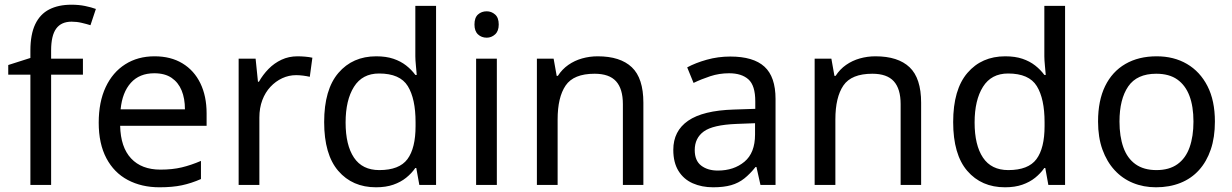

<svg xmlns="http://www.w3.org/2000/svg" viewBox="-20 -785 5231 815"><path d="M332 -468H197V0H109V-468H15V-509L109 -539V-570Q109 -639 129.5 -682Q150 -725 189 -745Q228 -765 283 -765Q315 -765 341.5 -759.5Q368 -754 387 -747L364 -678Q348 -683 327 -688Q306 -693 284 -693Q240 -693 218.5 -663.5Q197 -634 197 -571V-536H332Z M636 -546Q705 -546 754.5 -516Q804 -486 830.5 -431.5Q857 -377 857 -304V-251H490Q492 -160 536.5 -112.5Q581 -65 661 -65Q712 -65 751.5 -74.5Q791 -84 833 -102V-25Q792 -7 752 1.5Q712 10 657 10Q581 10 522.5 -21Q464 -52 431.5 -113.5Q399 -175 399 -264Q399 -352 428.5 -415Q458 -478 511.5 -512Q565 -546 636 -546ZM635 -474Q572 -474 535.5 -433.5Q499 -393 492 -321H765Q765 -367 751 -401Q737 -435 708.5 -454.5Q680 -474 635 -474Z M1243 -546Q1258 -546 1275.5 -544.5Q1293 -543 1306 -540L1295 -459Q1282 -462 1266.5 -464Q1251 -466 1237 -466Q1206 -466 1178 -453Q1150 -440 1128 -416.5Q1106 -393 1093.5 -360Q1081 -327 1081 -286V0H993V-536H1065L1075 -438H1079Q1096 -468 1120 -492.5Q1144 -517 1175 -531.5Q1206 -546 1243 -546Z M1576 10Q1476 10 1416 -59.5Q1356 -129 1356 -267Q1356 -405 1416.5 -475.5Q1477 -546 1577 -546Q1619 -546 1650 -535.5Q1681 -525 1704 -507Q1727 -489 1743 -467H1749Q1748 -480 1745.5 -505.5Q1743 -531 1743 -546V-760H1831V0H1760L1747 -72H1743Q1727 -49 1704 -30.5Q1681 -12 1649.5 -1Q1618 10 1576 10ZM1590 -63Q1675 -63 1709.5 -109.5Q1744 -156 1744 -250V-266Q1744 -366 1711 -419.5Q1678 -473 1589 -473Q1518 -473 1482.5 -416.5Q1447 -360 1447 -265Q1447 -169 1482.5 -116Q1518 -63 1590 -63Z M2089 -536V0H2001V-536ZM2046 -737Q2066 -737 2081.5 -723.5Q2097 -710 2097 -681Q2097 -653 2081.5 -639Q2066 -625 2046 -625Q2024 -625 2009 -639Q1994 -653 1994 -681Q1994 -710 2009 -723.5Q2024 -737 2046 -737Z M2517 -546Q2613 -546 2662 -499.5Q2711 -453 2711 -349V0H2624V-343Q2624 -408 2595 -440Q2566 -472 2504 -472Q2415 -472 2381 -422Q2347 -372 2347 -278V0H2259V-536H2330L2343 -463H2348Q2366 -491 2392.5 -509.5Q2419 -528 2451 -537Q2483 -546 2517 -546Z M3080 -545Q3178 -545 3225 -502Q3272 -459 3272 -365V0H3208L3191 -76H3187Q3164 -47 3139.5 -27.5Q3115 -8 3083.5 1Q3052 10 3007 10Q2959 10 2920.5 -7Q2882 -24 2860 -59.5Q2838 -95 2838 -149Q2838 -229 2901 -272.5Q2964 -316 3095 -320L3186 -323V-355Q3186 -422 3157 -448Q3128 -474 3075 -474Q3033 -474 2995 -461.5Q2957 -449 2924 -433L2897 -499Q2932 -518 2980 -531.5Q3028 -545 3080 -545ZM3106 -259Q3006 -255 2967.5 -227Q2929 -199 2929 -148Q2929 -103 2956.5 -82Q2984 -61 3027 -61Q3095 -61 3140 -98.5Q3185 -136 3185 -214V-262Z M3696 -546Q3792 -546 3841 -499.5Q3890 -453 3890 -349V0H3803V-343Q3803 -408 3774 -440Q3745 -472 3683 -472Q3594 -472 3560 -422Q3526 -372 3526 -278V0H3438V-536H3509L3522 -463H3527Q3545 -491 3571.5 -509.5Q3598 -528 3630 -537Q3662 -546 3696 -546Z M4246 10Q4146 10 4086 -59.5Q4026 -129 4026 -267Q4026 -405 4086.5 -475.5Q4147 -546 4247 -546Q4289 -546 4320 -535.5Q4351 -525 4374 -507Q4397 -489 4413 -467H4419Q4418 -480 4415.5 -505.5Q4413 -531 4413 -546V-760H4501V0H4430L4417 -72H4413Q4397 -49 4374 -30.5Q4351 -12 4319.5 -1Q4288 10 4246 10ZM4260 -63Q4345 -63 4379.5 -109.5Q4414 -156 4414 -250V-266Q4414 -366 4381 -419.5Q4348 -473 4259 -473Q4188 -473 4152.5 -416.5Q4117 -360 4117 -265Q4117 -169 4152.5 -116Q4188 -63 4260 -63Z M5137 -269Q5137 -202 5119.5 -150.5Q5102 -99 5069.5 -63Q5037 -27 4990.5 -8.5Q4944 10 4887 10Q4834 10 4789 -8.5Q4744 -27 4711 -63Q4678 -99 4659.5 -150.5Q4641 -202 4641 -269Q4641 -358 4671 -419.5Q4701 -481 4757 -513.5Q4813 -546 4890 -546Q4963 -546 5018.5 -513.5Q5074 -481 5105.5 -419.5Q5137 -358 5137 -269ZM4732 -269Q4732 -206 4748.5 -159.5Q4765 -113 4800 -88Q4835 -63 4889 -63Q4943 -63 4978 -88Q5013 -113 5029.5 -159.5Q5046 -206 5046 -269Q5046 -333 5029 -378Q5012 -423 4977.5 -447.5Q4943 -472 4888 -472Q4806 -472 4769 -418Q4732 -364 4732 -269Z"/></svg>

Font: utelugu15
Style: Book
Weight: 400
Designer: Jelle Bosma - Monotype Design Team
Foundry: Monotype Imaging Inc.
Version: Version 2.003